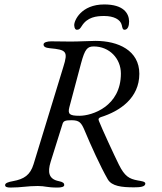

<svg xmlns="http://www.w3.org/2000/svg" viewBox="-20 -839 727 864"><path d="M449 -819C345 -819 313 -746 314 -725C315 -710 320 -705 326 -705C337 -705 341 -711 348 -722C373 -762 413 -767 449 -767C491 -767 522 -752 528 -726C530 -718 531 -705 540 -705C556 -705 561 -724 561 -743C560 -780 535 -819 449 -819ZM27 5C77 5 102 -2 150 -2C185 -2 189 5 239 5C255 5 269 2 269 -6C269 -15 264 -20 244 -24C200 -33 193 -63 208 -111L261 -280C265 -294 272 -298 301 -298C337 -298 346 -288 362 -249C387 -189 432 -89 465 -32C483 -1 528 4 583 4C609 4 634 2 634 -13C634 -22 617 -24 600 -27C561 -34 541 -46 515 -98C497 -134 439 -259 425 -295C421 -304 425 -309 434 -312C520 -339 607 -398 607 -507C607 -612 512 -655 410 -655C384 -655 336 -652 299 -652L210 -653C194 -653 176 -649 176 -639C176 -629 184 -624 204 -622C279 -615 287 -608 265 -538L131 -100C116 -51 88 -33 39 -24C16 -20 3 -15 3 -6C3 2 11 5 27 5ZM338 -318C294 -318 284 -325 292 -356L345 -555C362 -618 373 -630 402 -630C472 -630 524 -576 524 -508C524 -360 394 -318 338 -318Z"/></svg>

Font: EB Garamond
Style: Italic
Weight: 400
Italic angle: -17.2°
Designer: Georg Duffner and Octavio Pardo
Foundry: Georg Duffner
Version: Version 1.000;PS 001.000;hotconv 1.0.88;makeotf.lib2.5.64775